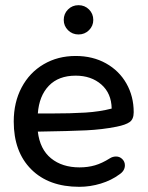

<svg xmlns="http://www.w3.org/2000/svg" viewBox="-20 -712 573 741"><path d="M33 -243Q33 -317 63.5 -374.5Q94 -432 148.5 -464Q203 -496 272 -496Q338 -496 389 -467.5Q440 -439 468 -389.5Q496 -340 496 -279Q496 -252 480.5 -241Q465 -230 430 -223Q375 -212 313 -209Q251 -206 126 -204Q134 -136 177 -101Q220 -66 287 -66Q319 -66 346.5 -74Q374 -82 404 -101Q415 -108 428 -108Q442 -108 452 -98Q462 -88 462 -74Q462 -53 441 -39Q410 -16 369 -3.5Q328 9 286 9Q168 9 100.5 -58.5Q33 -126 33 -243ZM174 -274Q254 -274 309.5 -277.5Q365 -281 411 -293Q410 -352 371 -386Q332 -420 272 -420Q206 -420 168.5 -381Q131 -342 126 -274ZM226 -635Q226 -659 242.5 -675.5Q259 -692 283 -692Q307 -692 323.5 -675.5Q340 -659 340 -635Q340 -612 323.5 -595.5Q307 -579 283 -579Q259 -579 242.5 -595.5Q226 -612 226 -635Z"/></svg>

Font: SN Pro
Style: Regular
Weight: 400
Designer: Tobias Whetton
Foundry: Supernotes
Version: Version 1.003